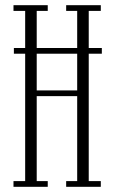

<svg xmlns="http://www.w3.org/2000/svg" viewBox="-20 -720 442 740"><path d="M32 0V-22H77V-513H33.5V-535H77V-678H32V-700H164V-678H121.5V-535H277.5V-678H235V-700H368.5V-678H322V-535H372.5V-513H322V-22H368.5V0H235V-22H277.5V-349.5H121.5V-22H164V0ZM121.5 -371.5H277.5V-513H121.5Z"/></svg>

Font: Imbue 50pt ExtraLight
Style: Regular
Weight: 200
Designer: Tyler Finck
Foundry: Etcetera Type Company
Version: Version 1.102; ttfautohint (v1.8.3)